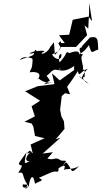

<svg xmlns="http://www.w3.org/2000/svg" viewBox="-20 -1296 736 1399"><path d="M582 -954C533 -941 583 -916 559 -899C558 -942 488 -909 485 -909C458 -927 470 -901 463 -912C457 -897 453 -877 361 -786C408 -799 432 -753 520 -815C518 -753 528 -784 545 -790C558 -720 559 -775 619 -795C552 -723 594 -714 559 -741C554 -734 602 -708 628 -685C573 -710 583 -742 594 -735C598 -722 604 -810 583 -785C595 -817 553 -888 587 -897C537 -921 569 -878 627 -967C653 -892 644 -920 696 -935C690 -994 703 -1037 636 -1023L574 -956ZM346 -954C321 -895 246 -894 306 -923C291 -931 211 -924 194 -905C271 -907 241 -965 226 -907C238 -888 145 -872 124 -858C139 -882 171 -885 213 -871C227 -839 246 -849 218 -871C215 -772 201 -801 197 -768C199 -773 304 -781 254 -716C256 -747 276 -683 363 -695C274 -679 286 -671 344 -709C300 -781 294 -743 300 -730C372 -775 334 -784 419 -796C423 -770 381 -826 401 -810C458 -776 375 -882 426 -905C437 -846 375 -862 360 -900C425 -926 426 -943 423 -996C377 -970 466 -982 380 -896L373 -988ZM404 -983 419 -954H534L615 -1040L596 -1111L623 -1088L629 -1199L630 -1276L651 -1141L625 -1175L510 -1152L484 -1043L410 -1039L452 -982ZM197 -199C157 -167 193 -176 229 -205C158 -167 152 -100 214 -129C168 -117 145 -66 173 -186C104 -89 110 -104 134 -90C157 -101 99 -13 112 -37C167 -45 130 -18 184 54C193 69 135 87 147 47C197 55 184 34 165 83C238 12 216 36 190 59C198 -11 224 -34 235 43C277 17 307 23 263 0C326 -26 368 -53 392 -45C425 -38 394 -133 388 -57C406 -69 475 -122 444 -55C450 -71 511 -54 558 -88C484 -11 514 -66 461 -114C427 -75 434 -83 462 -124C375 -130 438 -121 420 -130C368 -163 381 -109 292 -156C326 -195 269 -168 308 -94C337 -168 240 -64 291 -102L366 -187L291 -177L421 -293L386 -281L450 -357L446 -412L427 -448L418 -497L430 -596L454 -617L491 -609L469 -663L511 -722L578 -825L508 -777L415 -710L359 -762L377 -683L255 -668L163 -631L272 -562L210 -522L234 -448L158 -409L211 -396L223 -373L235 -305L305 -289L203 -243L219 -178Z"/></svg>

Font: Hussar Lance
Style: Italic
Weight: 700
Foundry: Cannot Into Space Fonts, PlusOne Fonts
Version: Version 2.27